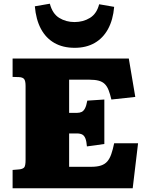

<svg xmlns="http://www.w3.org/2000/svg" viewBox="-20 -1016 799 1036"><path d="M48 0V-99L84 -102Q102 -104 110 -112Q118 -120 118 -154V-552Q118 -579 110.5 -589Q103 -599 82 -600L48 -601V-700H675L710 -493L581 -479Q574 -509 566 -529.5Q558 -550 545.5 -562.5Q533 -575 513 -580.5Q493 -586 463 -586H353V-407H395Q410 -407 420.5 -412Q431 -417 438.5 -431Q446 -445 451 -473L543 -479V-239L449 -226Q447 -253 441 -268.5Q435 -284 424 -290Q413 -296 393 -296H353V-116H472Q504 -116 525 -123Q546 -130 559 -145Q572 -160 580.5 -184.5Q589 -209 596 -243H725L696 0ZM383 -758Q319 -758 273 -784.5Q227 -811 200.5 -861Q174 -911 168 -982L249 -996Q263 -942 299.5 -919.5Q336 -897 382 -897Q429 -897 465.5 -919.5Q502 -942 515 -993L596 -979Q590 -909 563 -859.5Q536 -810 490.5 -784Q445 -758 383 -758Z"/></svg>

Font: Literata Variable Black
Style: Regular
Weight: 900
Designer: Latin by Veronika Burian and Jose Scaglione. Greek by Irene Vlachou. Cyrillic by Vera Evstafieva.
Foundry: TypeTogether
Version: Version 3.021